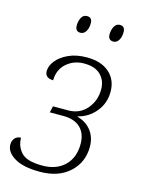

<svg xmlns="http://www.w3.org/2000/svg" viewBox="-114 -794 648 870"><g transform="rotate(15 210.5 -358.5)"><path d="M159 10Q81 10 40 -15Q-1 -40 -1 -75Q-1 -93 9.5 -105Q20 -117 38 -117Q38 -77 64 -48.5Q90 -20 163 -20Q229 -20 267.5 -57.5Q306 -95 306 -159Q306 -208 278 -235Q250 -262 198 -262H134L141 -292H212Q266 -292 299 -330.5Q332 -369 332 -422Q332 -464 305.5 -490Q279 -516 228 -516Q180 -516 146 -486.5Q112 -457 111 -406Q72 -407 72 -439Q72 -463 91 -487.5Q110 -512 146.5 -529Q183 -546 233 -546Q300 -546 338 -512.5Q376 -479 376 -423Q376 -369 343 -329Q310 -289 261 -277V-275Q302 -264 326 -233Q350 -202 350 -158Q350 -85 298.5 -37.5Q247 10 159 10ZM329 -646Q304 -646 304 -674Q304 -694 313 -710.5Q322 -727 339 -727Q363 -727 363 -699Q363 -676 353.5 -661Q344 -646 329 -646ZM174 -646Q150 -646 150 -674Q150 -694 158.5 -710.5Q167 -727 185 -727Q209 -727 209 -699Q209 -676 199.5 -661Q190 -646 174 -646Z"/></g></svg>

Font: Noto Serif SemiCondensed ExtraLight
Style: Italic
Weight: 200
Width: 4
Italic angle: -12°
Designer: Monotype Design Team
Foundry: Monotype Imaging Inc.
Version: Version 2.013